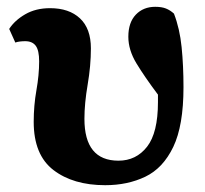

<svg xmlns="http://www.w3.org/2000/svg" viewBox="-20 -529 602 564"><path d="M289 15Q195 15 137 -29.5Q79 -74 79 -171Q79 -219 87 -264Q95 -309 95 -349Q95 -381 85 -394.5Q75 -408 54 -408Q46 -408 38 -407Q30 -406 25 -404L7 -444Q23 -469 54 -487Q85 -505 127 -505Q183 -505 215 -475Q247 -445 247 -387Q247 -336 237.5 -280.5Q228 -225 228 -180Q228 -57 328 -57Q380 -57 412 -98Q444 -139 444 -229Q444 -235 444 -240.5Q444 -246 444 -251Q405 -303 381 -342.5Q357 -382 357 -421Q357 -463 379 -486Q401 -509 436 -509Q455 -509 467.5 -504Q480 -499 491 -489Q508 -445 513.5 -390.5Q519 -336 519 -273Q519 -160 489 -97.5Q459 -35 407 -10Q355 15 289 15Z"/></svg>

Font: Source Serif 4 SmText
Style: Bold
Weight: 700
Designer: Frank Grießhammer
Foundry: Adobe
Version: Version 4.005;hotconv 1.1.0;makeotfexe 2.6.0